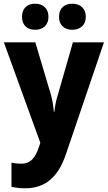

<svg xmlns="http://www.w3.org/2000/svg" viewBox="-20 -778 583 1038"><path d="M99 -687C99 -640 129 -617 170 -617C211 -617 242 -641 242 -687C242 -734 211 -758 170 -758C129 -758 99 -735 99 -687ZM299 -687C299 -641 329 -617 371 -617C412 -617 444 -641 444 -687C444 -734 412 -758 371 -758C330 -758 299 -735 299 -687ZM1 -549 198 -6 192 12C172 73 148 107 94 107C75 107 56 105 42 101V232C61 236 84 240 115 240C222 240 294 183 337 54L542 -549H374L291 -259C282 -230 277 -204 274 -174H271C269 -202 264 -233 257 -260L171 -549Z"/></svg>

Font: Noto Sans Gurmukhi UI SemiCondensed ExtraBold
Style: Regular
Weight: 800
Width: 4
Designer: Jelle Bosma - Monotype Design Team
Foundry: Monotype Imaging Inc.
Version: Version 2.004